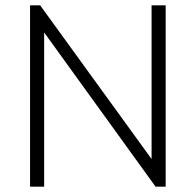

<svg xmlns="http://www.w3.org/2000/svg" viewBox="-20 -702 736 722"><path d="M93 0H146V-580L565 0H603V-682H550V-104L131 -682H93Z"/></svg>

Font: MV Cash ExtraLight
Style: Regular
Weight: 200
Designer: Rodrigo Fuenzalida
Foundry: fragTYPE
Version: Version 1.100;Glyphs 3.1.2 (3151)